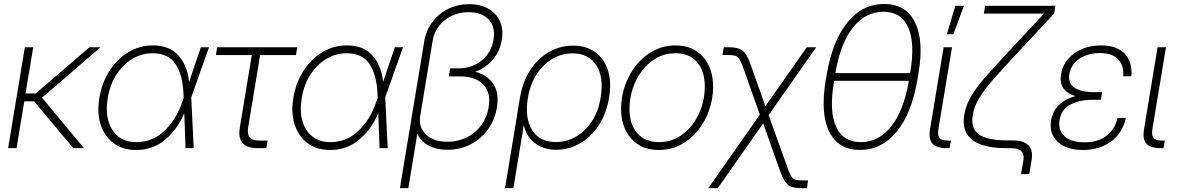

<svg xmlns="http://www.w3.org/2000/svg" viewBox="-20 -757 6021 981"><path d="M149.9 -515.6 110.4 -279.3H162.1L437 -515.6H493.7L194.8 -257.8L409.2 0H354.5L154.3 -239.3H104L64.5 0H21.5L106.9 -515.6Z M675.8 9.3Q607.4 9.3 560.8 -25.1Q514.2 -59.6 494.4 -119.9Q474.6 -180.2 487.8 -257.3Q500.5 -335 539.6 -395.3Q578.6 -455.6 635.7 -490.2Q692.9 -524.9 761.2 -524.9Q846.2 -524.9 891.6 -473.9Q937 -422.9 946.3 -338.9L1006.3 -515.6H1047.9L957 -259.3L969.7 0H928.2L921.4 -178.7Q887.2 -97.2 824.7 -43.9Q762.2 9.3 675.8 9.3ZM918.5 -256.8 917.5 -278.3Q913.6 -373.5 877.2 -429.2Q840.8 -484.9 760.3 -484.9Q704.1 -484.9 656 -456.1Q607.9 -427.2 575 -376Q542 -324.7 530.8 -257.3Q519.5 -190.4 533.7 -139.4Q547.9 -88.4 584.5 -59.6Q621.1 -30.8 677.2 -30.8Q758.8 -30.8 819.3 -87.9Q879.9 -145 910.6 -234.4Z M1296.9 0Q1188 0 1205.1 -104L1266.6 -475.6H1083L1089.8 -515.6H1499L1492.2 -475.6H1309.1L1248 -106.9Q1242.2 -71.3 1255.9 -54.9Q1269.5 -38.6 1306.2 -38.6H1347.2L1340.8 0Z M1667 9.3Q1598.6 9.3 1552 -25.1Q1505.4 -59.6 1485.6 -119.9Q1465.8 -180.2 1479 -257.3Q1491.7 -335 1530.8 -395.3Q1569.8 -455.6 1627 -490.2Q1684.1 -524.9 1752.4 -524.9Q1837.4 -524.9 1882.8 -473.9Q1928.2 -422.9 1937.5 -338.9L1997.6 -515.6H2039.1L1948.2 -259.3L1960.9 0H1919.4L1912.6 -178.7Q1878.4 -97.2 1815.9 -43.9Q1753.4 9.3 1667 9.3ZM1909.7 -256.8 1908.7 -278.3Q1904.8 -373.5 1868.4 -429.2Q1832 -484.9 1751.5 -484.9Q1695.3 -484.9 1647.2 -456.1Q1599.1 -427.2 1566.2 -376Q1533.2 -324.7 1522 -257.3Q1510.7 -190.4 1524.9 -139.4Q1539.1 -88.4 1575.7 -59.6Q1612.3 -30.8 1668.5 -30.8Q1750 -30.8 1810.5 -87.9Q1871.1 -145 1901.9 -234.4Z M2023.4 204.1 2147.5 -544.9Q2156.7 -601.1 2189 -644.3Q2221.2 -687.5 2270 -711.7Q2318.8 -735.8 2377.4 -735.8Q2434.6 -735.8 2475.3 -712.4Q2516.1 -689 2534.4 -647.9Q2552.7 -606.9 2543.9 -553.2Q2533.7 -492.7 2495.8 -450.2Q2458 -407.7 2408.2 -390.6Q2444.3 -381.3 2472.9 -358.9Q2501.5 -336.4 2514.6 -299.1Q2527.8 -261.7 2519 -208Q2508.3 -144.5 2472.9 -95.7Q2437.5 -46.9 2384 -19.3Q2330.6 8.3 2266.6 8.3Q2210.4 8.3 2169.4 -13.4Q2128.4 -35.2 2112.3 -74.2L2066.4 204.1ZM2266.6 -32.7Q2319.8 -32.7 2364.3 -54.7Q2408.7 -76.7 2438.2 -116.2Q2467.8 -155.8 2476.6 -208Q2489.3 -286.1 2448.2 -326.4Q2407.2 -366.7 2330.6 -366.7H2273.4L2280.3 -407.7H2323.7Q2392.1 -407.7 2441.4 -448.5Q2490.7 -489.3 2501.5 -554.2Q2512.2 -617.7 2477.5 -656.2Q2442.9 -694.8 2374.5 -694.8Q2304.7 -694.8 2252.9 -654.1Q2201.2 -613.3 2189.9 -544.9L2127 -164.6Q2117.7 -106.9 2156.7 -69.8Q2195.8 -32.7 2266.6 -32.7Z M2560.5 204.1 2636.7 -258.3Q2650.4 -338.9 2689.2 -398.7Q2728 -458.5 2784.9 -491.2Q2841.8 -523.9 2908.2 -523.9Q2974.6 -523.9 3020.5 -491.2Q3066.4 -458.5 3085.9 -398.7Q3105.5 -338.9 3091.8 -257.8Q3078.6 -177.2 3039.6 -117.4Q3000.5 -57.6 2944.1 -24.7Q2887.7 8.3 2822.3 8.3Q2755.9 8.3 2711.7 -26.9Q2667.5 -62 2656.7 -117.2H2656.2L2603 204.1ZM2820.8 -31.2Q2875 -31.2 2922.9 -58.8Q2970.7 -86.4 3004.2 -137.2Q3037.6 -188 3048.8 -257.8Q3066.4 -362.8 3026.6 -423.6Q2986.8 -484.4 2905.8 -484.4Q2849.6 -484.4 2801.8 -455.8Q2753.9 -427.2 2721.2 -376.2Q2688.5 -325.2 2677.2 -257.8Q2660.2 -153.8 2698.7 -92.5Q2737.3 -31.2 2820.8 -31.2Z M3346.7 9.3Q3256.8 9.3 3205.1 -49.1Q3153.3 -107.4 3153.3 -201.2Q3153.3 -262.2 3173.6 -320.1Q3193.8 -377.9 3230.7 -424.1Q3267.6 -470.2 3318.6 -497.6Q3369.6 -524.9 3431.6 -524.9Q3521 -524.9 3572.3 -466.3Q3623.5 -407.7 3623.5 -314Q3623.5 -252.9 3603.5 -195.1Q3583.5 -137.2 3546.6 -91.1Q3509.8 -44.9 3459 -17.8Q3408.2 9.3 3346.7 9.3ZM3347.2 -30.8Q3400.4 -30.8 3443.4 -54.9Q3486.3 -79.1 3517.3 -119.6Q3548.3 -160.2 3564.7 -210.7Q3581.1 -261.2 3581.1 -314.9Q3581.1 -393.1 3542 -439Q3502.9 -484.9 3430.7 -484.9Q3377.9 -484.9 3335 -460.9Q3292 -437 3260.7 -396.2Q3229.5 -355.5 3212.9 -304.9Q3196.3 -254.4 3196.3 -200.7Q3196.3 -122.6 3235.8 -76.7Q3275.4 -30.8 3347.2 -30.8Z M3599.1 204.1 3862.3 -171.4 3778.8 -406.7Q3767.1 -439.9 3758.1 -454.6Q3749 -469.2 3734.9 -472.7Q3720.7 -476.1 3691.9 -476.1H3671.4L3678.2 -515.6H3696.3Q3730.5 -515.6 3751.2 -510Q3772 -504.4 3786.6 -485.4Q3801.3 -466.3 3815.9 -425.3L3890.6 -214.4L4102.1 -515.6H4150.4L3907.2 -168.9L4002 95.2Q4013.7 128.9 4022.7 143.6Q4031.7 158.2 4045.9 161.6Q4060.1 165 4088.4 165H4108.9L4102.5 204.6H4084.5Q4050.3 204.6 4029.3 199Q4008.3 193.4 3993.9 174.1Q3979.5 154.8 3964.8 113.8L3879.4 -126.5L3647.5 204.1Z M4374 9.3Q4263.2 9.3 4216.8 -84.2Q4170.4 -177.7 4199.2 -348.1L4204.6 -379.4Q4233.9 -549.8 4310.3 -643.3Q4386.7 -736.8 4497.6 -736.8Q4608.4 -736.8 4655 -643.3Q4701.7 -549.8 4672.4 -379.4L4667 -348.1Q4638.2 -177.7 4561.5 -84.2Q4484.9 9.3 4374 9.3ZM4378.4 -30.8Q4469.2 -30.8 4533.2 -110.8Q4597.2 -190.9 4623.5 -342.8V-344.2H4241.7V-342.8Q4215.3 -190.9 4251.2 -110.8Q4287.1 -30.8 4378.4 -30.8ZM4248 -383.3H4629.9L4630.4 -384.8Q4656.2 -536.6 4620.6 -616.7Q4585 -696.8 4493.7 -696.8Q4402.3 -696.8 4338.4 -616.7Q4274.4 -536.6 4248.5 -384.8Z M4817.4 0Q4764.6 0 4744.1 -23.2Q4723.6 -46.4 4731.9 -96.2L4801.3 -515.6H4844.2L4774.9 -99.1Q4769.5 -65.4 4780.5 -52Q4791.5 -38.6 4825.2 -38.6H4838.4L4831.5 0ZM4817.9 -582 4861.3 -727.5H4905.3L4851.1 -582Z M5196.8 132.8 5209 60.5Q5219.2 0 5146 0H5118.7Q5047.4 0 4996.1 -17.1Q4944.8 -34.2 4920.9 -71.8Q4897 -109.4 4906.7 -170.4Q4915.5 -222.7 4946 -272Q4976.6 -321.3 5025.6 -376Q5074.7 -430.7 5138.2 -499L5225.6 -592.3Q5247.6 -616.2 5269.8 -639.9Q5292 -663.6 5314.5 -687.5H5006.8L5013.7 -727.5H5372.6L5365.7 -687.5L5164.1 -471.2Q5102.5 -405.3 5057.4 -354Q5012.2 -302.7 4984.9 -258.5Q4957.5 -214.4 4950.2 -169.4Q4941.9 -119.6 4961.7 -91.1Q4981.4 -62.5 5024.4 -51Q5067.4 -39.6 5129.4 -39.6H5152.8Q5267.1 -39.6 5251 60.5L5238.8 132.8Z M5513.7 9.3Q5429.7 9.3 5384.5 -32.2Q5339.4 -73.7 5350.6 -142.1Q5358.9 -190.4 5391.1 -221.2Q5423.3 -252 5474.6 -266.1Q5386.7 -293 5401.4 -378.4Q5412.1 -443.4 5468.5 -484.1Q5524.9 -524.9 5606 -524.9Q5687 -524.9 5727.1 -482.2Q5767.1 -439.5 5760.3 -367.2H5718.8Q5723.1 -422.9 5692.9 -454.3Q5662.6 -485.8 5599.6 -485.8Q5537.1 -485.8 5494.4 -456.1Q5451.7 -426.3 5443.8 -378.4Q5436 -334 5468.3 -310.1Q5500.5 -286.1 5570.8 -286.1H5611.3L5609.9 -277.3L5605 -247.1H5562Q5494.6 -247.1 5448.7 -222.4Q5402.8 -197.8 5394 -144Q5385.3 -92.3 5419.2 -61Q5453.1 -29.8 5520.5 -29.8Q5589.4 -29.8 5633.3 -63.2Q5677.2 -96.7 5689.9 -154.3H5732.4Q5716.3 -78.1 5657.2 -34.4Q5598.1 9.3 5513.7 9.3Z M5910.6 0Q5857.9 0 5837.4 -23.2Q5816.9 -46.4 5825.2 -96.2L5894.5 -515.6H5937.5L5868.2 -99.1Q5862.8 -65.4 5873.8 -52Q5884.8 -38.6 5918.5 -38.6H5931.6L5924.8 0Z"/></svg>

Font: Inter Display ExtraLight
Style: Italic
Weight: 200
Italic angle: -9.39999°
Designer: Rasmus Andersson
Foundry: rsms
Version: Version 4.000;git-a52131595